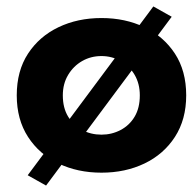

<svg xmlns="http://www.w3.org/2000/svg" viewBox="-20 -526 598 596"><path d="M32 -230Q32 -155 67 -101Q102 -47 161.5 -18.5Q221 10 295 10Q369 10 428.5 -18.5Q488 -47 523 -101Q558 -155 558 -230Q558 -306 523 -359.5Q488 -413 428.5 -441.5Q369 -470 295 -470Q221 -470 161.5 -441.5Q102 -413 67 -359.5Q32 -306 32 -230ZM175 -230Q175 -266 191.5 -293.5Q208 -321 235 -336.5Q262 -352 295 -352Q327 -352 354.5 -336.5Q382 -321 398 -293.5Q414 -266 414 -230Q414 -191 398 -164Q382 -137 354.5 -122.5Q327 -108 295 -108Q262 -108 235 -122.5Q208 -137 191.5 -164Q175 -191 175 -230ZM456 -506 66 18 123 50 513 -474Z"/></svg>

Font: Glinicke Jost Bold
Style: Bold
Weight: 700
Version: Version 3.710